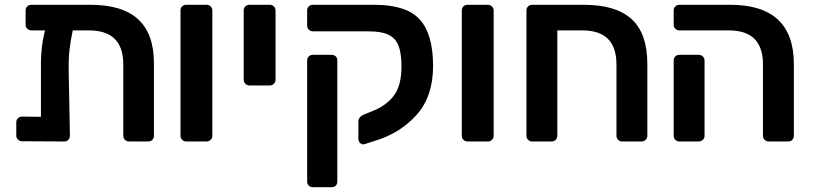

<svg xmlns="http://www.w3.org/2000/svg" viewBox="-20 -591 3398 802"><path d="M557 -510.5C513 -550.8 446.7 -571 358 -571H111C104.3 -571 98.7 -568.8 94 -564.5C89.3 -560.2 87 -554.3 87 -547V-488C87 -481.3 89.3 -475.7 94 -471C98.7 -466.3 104.3 -464 111 -464H168C160.7 -434 155.8 -405.8 153.5 -379.5C151.2 -353.2 150.3 -323 151 -289V-103L72 -104C65.3 -104 59.7 -101.8 55 -97.5C50.3 -93.2 48 -87.3 48 -80V-25C48 -18.3 50.3 -12.7 55 -8C59.7 -3.3 65.3 -1 72 -1L248 0C255.3 0 261.2 -2.3 265.5 -7C269.8 -11.7 272 -17.3 272 -24L267 -292C266.3 -324.7 267.3 -354 270 -380C272.7 -406 277.3 -434 284 -464H352C447.3 -464 495 -416.7 495 -322V-24C495 -17.3 497.3 -11.7 502 -7C506.7 -2.3 512.3 0 519 0H599C606.3 0 612.2 -2.3 616.5 -7C620.8 -11.7 623 -17.3 623 -24V-327C623 -409 601 -470.2 557 -510.5Z M741 -7C745.7 -2.3 751.3 0 758 0H843C849.7 0 855.3 -2.3 860 -7C864.7 -11.7 867 -17.3 867 -24V-547C867 -553.7 864.7 -559.3 860 -564C855.3 -568.7 849.7 -571 843 -571H758C751.3 -571 745.7 -568.8 741 -564.5C736.3 -560.2 734 -554.3 734 -547V-24C734 -17.3 736.3 -11.7 741 -7Z M1005 -241C1009.7 -236.3 1015.3 -234 1022 -234H1107C1113.7 -234 1119.3 -236.3 1124 -241C1128.7 -245.7 1131 -251.3 1131 -258V-547C1131 -553.7 1128.7 -559.3 1124 -564C1119.3 -568.7 1113.7 -571 1107 -571H1022C1015.3 -571 1009.7 -568.8 1005 -564.5C1000.3 -560.2 998 -554.3 998 -547V-258C998 -251.3 1000.3 -245.7 1005 -241Z M1485 7C1490.3 11.7 1496.3 13 1503 11L1544 -2C1615.3 -23.3 1674 -59.7 1720 -111C1766 -162.3 1789 -230.3 1789 -315C1789 -404.3 1770.3 -469.3 1733 -510C1695.7 -550.7 1632.7 -571 1544 -571H1287C1280.3 -571 1274.7 -568.8 1270 -564.5C1265.3 -560.2 1263 -554.7 1263 -548V-484C1263 -477.3 1265.3 -471.7 1270 -467C1274.7 -462.3 1280.3 -460 1287 -460H1521C1555.7 -460 1582.8 -455.3 1602.5 -446C1622.2 -436.7 1636.2 -421.5 1644.5 -400.5C1652.8 -379.5 1657 -350.7 1657 -314C1657 -260.7 1646.5 -220 1625.5 -192C1604.5 -164 1574.7 -142.3 1536 -127L1501 -113C1493.7 -110.3 1487.8 -106.3 1483.5 -101C1479.2 -95.7 1477 -90 1477 -84V-11C1477 -3.7 1479.7 2.3 1485 7ZM1270 184.5C1274.7 188.8 1280.3 191 1287 191H1365C1372.3 191 1378.2 188.8 1382.5 184.5C1386.8 180.2 1389 174.3 1389 167V-338C1389 -345.3 1386.8 -351.2 1382.5 -355.5C1378.2 -359.8 1372.3 -362 1365 -362H1287C1280.3 -362 1274.7 -359.8 1270 -355.5C1265.3 -351.2 1263 -345.3 1263 -338V167C1263 174.3 1265.3 180.2 1270 184.5Z M1916 -7C1920.7 -2.3 1926.3 0 1933 0H2018C2024.7 0 2030.3 -2.3 2035 -7C2039.7 -11.7 2042 -17.3 2042 -24V-547C2042 -553.7 2039.7 -559.3 2035 -564C2030.3 -568.7 2024.7 -571 2018 -571H1933C1926.3 -571 1920.7 -568.8 1916 -564.5C1911.3 -560.2 1909 -554.3 1909 -547V-24C1909 -17.3 1911.3 -11.7 1916 -7Z M2186 -7C2190.7 -2.3 2196.3 0 2203 0H2283C2290.3 0 2296.3 -2.3 2301 -7C2305.7 -11.7 2308 -17.3 2308 -24V-464H2413C2507.7 -464 2555 -416.7 2555 -322V-24C2555 -17.3 2557.3 -11.7 2562 -7C2566.7 -2.3 2572.3 0 2579 0H2659C2666.3 0 2672.3 -2.3 2677 -7C2681.7 -11.7 2684 -17.3 2684 -24V-323C2684 -408.3 2662.2 -471 2618.5 -511C2574.8 -551 2508 -571 2418 -571H2203C2196.3 -571 2190.7 -568.8 2186 -564.5C2181.3 -560.2 2179 -554.3 2179 -547V-24C2179 -17.3 2181.3 -11.7 2186 -7Z M3174 -7C3178.7 -2.3 3184.3 0 3191 0H3272C3279.3 0 3285.2 -2.3 3289.5 -7C3293.8 -11.7 3296 -17.3 3296 -24V-323C3296 -488.3 3207.3 -571 3030 -571H2818C2811.3 -571 2805.7 -568.8 2801 -564.5C2796.3 -560.2 2794 -554.3 2794 -547V-488C2794 -481.3 2796.3 -475.7 2801 -471C2805.7 -466.3 2811.3 -464 2818 -464H3025C3119.7 -464 3167 -416.7 3167 -322V-24C3167 -17.3 3169.3 -11.7 3174 -7ZM2801 -7C2805.7 -2.3 2811.3 0 2818 0H2898C2905.3 0 2911.3 -2.3 2916 -7C2920.7 -11.7 2923 -17.3 2923 -24V-338C2923 -344.7 2920.7 -350.3 2916 -355C2911.3 -359.7 2905.3 -362 2898 -362H2818C2811.3 -362 2805.7 -359.8 2801 -355.5C2796.3 -351.2 2794 -345.3 2794 -338V-24C2794 -17.3 2796.3 -11.7 2801 -7Z"/></svg>

Font: Rubik
Style: Regular
Weight: 500
Designer: Hubert & Fischer
Foundry: Hubert & Fischer
Version: Version 1.100